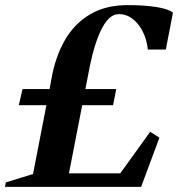

<svg xmlns="http://www.w3.org/2000/svg" viewBox="-43 -737 704 759"><path d="M160 -423.2Q175.2 -511 212.7 -576.9Q250.2 -642.8 312.3 -679.8Q374.4 -716.8 461.8 -716.8Q525.2 -716.8 573.5 -709.5Q621.8 -702.2 640.8 -687L612.4 -541.2H541.4Q537.4 -580 521.6 -611.7Q505.8 -643.4 481.4 -662.3Q457 -681.2 426.2 -681.2Q389.8 -681.2 360.8 -626.5Q331.8 -571.8 311.6 -473.2L294.6 -384.8H416.6L404 -321.2H282L229.6 -51.8H432.4L550.6 -216L587.2 -192.8L514.8 1.8H-23.2L-20.2 -15.8L84.6 -48.2H87.4L140.4 -321.2H31.4L46 -384.8H153Z"/></svg>

Font: Wittgenstein
Style: Italic
Weight: 400
Italic angle: -11°
Designer: Jörg Drees
Foundry: Jörg Drees
Version: Version 1.500